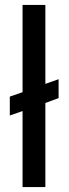

<svg xmlns="http://www.w3.org/2000/svg" viewBox="-20 -763 280 783"><path d="M72 0V-310L20 -292V-369L72 -387V-743H165V-421L219 -440V-363L165 -343V0Z"/></svg>

Font: Saira SemiCondensed Medium
Style: Regular
Weight: 500
Width: 4
Designer: Hector Gatti with collaboration of the Omnibus-Type team
Foundry: Omnibus-Type
Version: Version 1.101